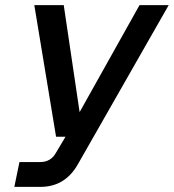

<svg xmlns="http://www.w3.org/2000/svg" viewBox="-20 -730 679 750"><path d="M36 0 56 -97H137Q179 -97 199 -134L236 -196H199L114 -710H229L291 -292L525 -710H639L284 -88Q234 0 138 0Z"/></svg>

Font: Geist Medium
Style: Italic
Weight: 500
Italic angle: -12°
Designer: Basement.studio, Andrés Briganti, Mateo Zaragoza
Foundry: Basement.studio, Vercel, Andrés Briganti, Guido Ferreyra, Mateo Zaragoza
Version: Version 1.500; ttfautohint (v1.8.4.7-5d5b)